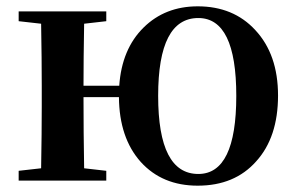

<svg xmlns="http://www.w3.org/2000/svg" viewBox="-20 -571 939 607"><path d="M727 -268Q727 -514 607 -514Q480 -514 480 -268Q480 -21 607 -21Q727 -21 727 -268ZM357 -300Q365 -416 434 -484Q502 -551 605 -551Q718 -551 787 -476Q859 -399 859 -269Q859 -137 790 -61Q722 16 605 16Q493 16 425 -59Q357 -135 356 -264H244Q244 -153 246 -39L316 -31V0H39V-31L110 -39Q112 -153 112 -235V-300Q112 -382 110 -496L39 -504V-535H316V-504L246 -496Q244 -384 244 -300Z"/></svg>

Font: Source Han Serif JP
Style: Bold
Weight: 700
Designer: Ryoko NISHIZUKA  (kana & ideographs); Frank Grießhammer (Latin, Greek & Cyrillic); Wenlong ZHANG  (bopomofo); Sandoll Co
Foundry: Adobe Systems Incorporated
Version: Version 1.000;PS 1;hotconv 16.6.53;makeotf.lib2.5.65590